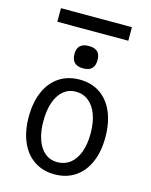

<svg xmlns="http://www.w3.org/2000/svg" viewBox="-135 -1016 871 1108"><g transform="rotate(15 300.0 -462.0)"><path d="M71 -275.5Q71 -362.5 98.8 -426.8Q126.5 -491 178.5 -525.5Q230.5 -560 301 -560Q371 -560 422.5 -525.5Q474 -491 501.5 -426.8Q529 -362.5 529 -275.5Q529 -190 501.2 -126.5Q473.5 -63 421.8 -28.5Q370 6 300 6Q230 6 178.2 -28.5Q126.5 -63 98.8 -126.8Q71 -190.5 71 -275.5ZM441 -275.5Q441 -340.5 423.5 -388Q406 -435.5 373.5 -461.2Q341 -487 297 -487Q255 -487 223.8 -461.2Q192.5 -435.5 175.8 -387.8Q159 -340 159 -275.5Q159 -211 175.8 -163.8Q192.5 -116.5 223.5 -91.2Q254.5 -66 297 -66Q341 -66 373.5 -91.2Q406 -116.5 423.5 -163.8Q441 -211 441 -275.5ZM232 -695Q232 -761 301 -761Q336 -761 353 -744.8Q370 -728.5 370 -695Q370 -661 353 -644.2Q336 -627.5 301 -627.5Q232 -627.5 232 -695ZM88.5 -930H512.5V-849H88.5Z"/></g></svg>

Font: JuliaMono
Style: Regular
Weight: 400
Monospace: yes
Designer: cormullion
Foundry: corm
Version: Version 0.055; ttfautohint (v1.8.4)